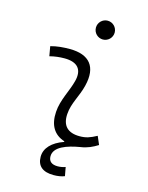

<svg xmlns="http://www.w3.org/2000/svg" viewBox="-137 -828 861 1118"><g transform="rotate(15 293.0 -269.0)"><path d="M297.4 206.5C321.3 206.5 344.7 203.1 363.8 195.3L354 142.6C340.8 147.5 324.2 150.9 307.1 150.9C271.5 150.9 252.4 135.3 252.4 105C252.4 47.4 329.1 21.5 406.7 8.3C446.8 2.9 478.5 -12.2 508.8 -31.2L487.3 -81.1C447.3 -59.6 423.3 -51.3 385.3 -51.3C314 -51.3 278.3 -87.4 283.2 -157.7C287.6 -225.6 325.2 -275.4 341.8 -345.2C371.1 -463.9 318.8 -527.3 200.2 -527.3C161.6 -527.3 123 -524.4 85 -513.7L95.2 -455.6C125 -463.4 154.8 -466.8 184.6 -466.8C262.7 -466.8 296.9 -428.2 277.8 -355C262.7 -293.9 221.2 -226.1 216.8 -153.3C211.4 -72.3 243.2 -20.5 307.6 0V3.9C237.8 28.3 197.8 70.3 197.8 122.1C197.8 177.7 231.9 206.5 297.4 206.5ZM370.6 -630.4C401.9 -630.4 427.2 -655.8 427.2 -687C427.2 -718.3 401.9 -743.7 370.6 -743.7C339.4 -743.7 314 -718.3 314 -687C314 -655.8 339.4 -630.4 370.6 -630.4Z"/></g></svg>

Font: Cascadia Mono PL Light
Style: Italic
Weight: 300
Italic angle: -10°
Monospace: yes
Designer: Aaron Bell
Foundry: Saja Typeworks
Version: Version 2404.023